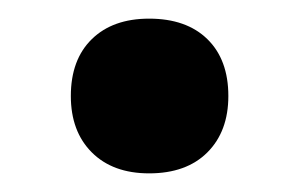

<svg xmlns="http://www.w3.org/2000/svg" viewBox="-20 -389 320 206"><path d="M140 -203Q101 -203 78.5 -225.5Q56 -248 56 -286Q56 -325 78.5 -347Q101 -369 140 -369Q180 -369 202.5 -347Q225 -325 225 -286Q225 -248 202.5 -225.5Q180 -203 140 -203Z"/></svg>

Font: M PLUS 2
Style: Bold
Weight: 700
Designer: Coji Morishita
Foundry: UNDERFOREST DESIGN
Version: Version 1.001